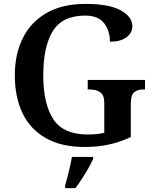

<svg xmlns="http://www.w3.org/2000/svg" viewBox="-20 -744 788 985"><path d="M415 10Q294 10 214 -36Q134 -82 95 -164.5Q56 -247 56 -358Q56 -466 97 -548.5Q138 -631 219 -677.5Q300 -724 420 -724Q539 -724 599 -691Q659 -658 659 -610Q659 -575 628.5 -552.5Q598 -530 544 -530Q544 -586 514 -625Q484 -664 417 -664Q300 -664 251 -584.5Q202 -505 202 -358Q202 -211 253.5 -132.5Q305 -54 430 -54Q452 -54 474 -56Q496 -58 515 -63V-215Q515 -256 494.5 -270.5Q474 -285 440 -285H430V-334H724V-285H714Q684 -285 667.5 -270Q651 -255 651 -211V-41Q596 -15 538.5 -2.5Q481 10 415 10ZM314 208Q323 177 333 136Q343 95 349 61H458V71Q449 92 433.5 119Q418 146 400.5 173Q383 200 367 221H314Z"/></svg>

Font: Noto Serif Toto SemiBold
Style: Regular
Weight: 600
Designer: Monotype Design Team
Foundry: Monotype Imaging Inc.
Version: Version 2.001; ttfautohint (v1.8.4.7-5d5b)